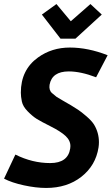

<svg xmlns="http://www.w3.org/2000/svg" viewBox="-31 -916 552 949"><path d="M197 13Q147 13 87 0Q27 -13 -11 -33L45 -152Q129 -110 217 -110Q305 -110 316 -182Q317 -188 317 -194Q317 -222 292.5 -244.5Q268 -267 219 -291.5Q170 -316 149.5 -329Q129 -342 105.5 -366Q82 -390 77 -414.5Q72 -439 72 -458Q72 -571 157 -632Q225 -681 314.5 -681Q404 -681 501 -643L444 -534Q368 -563 309 -563Q226 -563 214 -497Q210 -470 226 -456Q242 -442 249 -437Q256 -432 278.5 -419.5Q301 -407 320 -395.5Q339 -384 355 -373.5Q371 -363 396.5 -341Q422 -319 434 -300Q458 -260 458 -213Q458 -200 456 -187Q442 -98 371.5 -42.5Q301 13 197 13ZM248 -896 319 -811 416 -896 472 -844 342 -725H268L176 -844Z"/></svg>

Font: Rambla
Style: Bold Italic
Weight: 700
Italic angle: -12°
Designer: Martin Sommaruga
Foundry: Martin Sommaruga
Version: Version 1.001